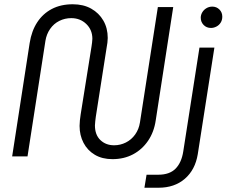

<svg xmlns="http://www.w3.org/2000/svg" viewBox="-20 -733 1062 900"><path d="M507 13Q459 13 424.5 -7.5Q390 -28 371.5 -63.5Q353 -99 353 -143Q353 -155 354.5 -169Q356 -183 358 -196L409 -515Q410 -523 411.5 -533Q413 -543 413 -551Q413 -593 384.5 -620.5Q356 -648 314 -648Q284 -648 258 -635Q232 -622 215 -597.5Q198 -573 193 -542L109 0H37L119 -531Q128 -588 154.5 -628.5Q181 -669 223 -691Q265 -713 321 -713Q371 -713 407.5 -692.5Q444 -672 464.5 -636.5Q485 -601 485 -555Q485 -545 483.5 -533Q482 -521 480 -511L429 -185Q428 -175 426.5 -164.5Q425 -154 425 -145Q425 -101 450.5 -76.5Q476 -52 515 -52Q544 -52 570 -65Q596 -78 613.5 -102.5Q631 -127 636 -159L720 -700H792L710 -169Q702 -114 674 -73Q646 -32 603.5 -9.5Q561 13 507 13ZM657 147 667 86H722Q775 86 803 57.5Q831 29 839 -23L915 -510H985L907 -10Q895 63 846.5 105Q798 147 723 147ZM969 -602Q948 -602 934.5 -616Q921 -630 921 -650Q921 -663 928 -675Q935 -687 947.5 -694.5Q960 -702 975 -702Q995 -702 1008.5 -688.5Q1022 -675 1022 -655Q1022 -639 1014.5 -627Q1007 -615 994.5 -608.5Q982 -602 969 -602Z"/></svg>

Font: MuseoModerno Thin Light
Style: Italic
Weight: 300
Italic angle: -9°
Version: Version 1.003